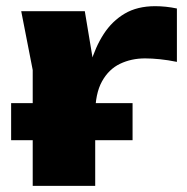

<svg xmlns="http://www.w3.org/2000/svg" viewBox="-20 -608 613 628"><path d="M16.4 -270.6H413.6V-149.4H16.4ZM49.4 -571.4H257.4L291.4 -367.2V0H87V-379ZM558.6 -580.2V-405.6Q529.4 -411.6 502.8 -414.3Q476.2 -417 454.4 -417Q409.6 -417 372.6 -399.3Q335.6 -381.6 313.5 -341.6Q291.4 -301.6 291.4 -235L252.4 -283.4Q260 -344.6 275.9 -399.5Q291.8 -454.4 319.2 -496.7Q346.6 -539 387.8 -563.4Q429 -587.8 487.8 -587.8Q504.8 -587.8 522.8 -585.9Q540.8 -584 558.6 -580.2Z"/></svg>

Font: Unbounded
Style: Regular
Weight: 400
Designer: Luke Prowse, Jean-Baptiste Morizot, Fátima Lázaro, Florian Runge
Foundry: NaN
Version: Version 1.701;gftools[0.9.28.dev5+ged2979d]